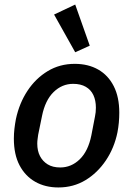

<svg xmlns="http://www.w3.org/2000/svg" viewBox="-20 -813 587 845"><path d="M237 12Q179 12 135 -13Q91 -38 66 -85.5Q41 -133 41 -203Q41 -225 43.5 -246.5Q46 -268 50 -289Q65 -359 101 -413.5Q137 -468 190 -500Q243 -532 309 -532Q368 -532 412 -507Q456 -482 480.5 -434Q505 -386 505 -317Q505 -295 503 -273.5Q501 -252 497 -231Q483 -162 446 -107Q409 -52 356 -20Q303 12 237 12ZM245 -76Q294 -76 331 -112Q368 -148 382 -217L398 -300Q400 -309 401 -319Q402 -329 402 -339Q402 -371 391 -394.5Q380 -418 357.5 -431Q335 -444 302 -444Q253 -444 216 -408Q179 -372 165 -303L148 -220Q147 -212 145.5 -201.5Q144 -191 144 -181Q144 -149 156 -126Q168 -103 190 -89.5Q212 -76 245 -76ZM311 -583 218 -749 311 -793 375 -612Z"/></svg>

Font: IBM Plex Sans Medium
Style: Italic
Weight: 500
Italic angle: -11.31°
Designer: Mike Abbink, Paul van der Laan, Pieter van Rosmalen
Foundry: Bold Monday
Version: Version 3.201